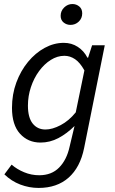

<svg xmlns="http://www.w3.org/2000/svg" viewBox="-20 -710 571 950"><path d="M170.9 219.9Q124.4 219.9 80.3 203.1Q36.2 186.3 1.7 152.7L37.5 104.6Q64.1 127.8 99.7 142.4Q135.2 157.1 174.1 157.1Q235.3 157.1 272.7 118.9Q310.1 80.8 324.2 16.5L348.8 -86.6Q311.1 -49.1 269.1 -26.8Q227 -4.6 180.3 -4.6Q118.7 -4.6 79 -48.3Q39.3 -92 39.3 -176.4Q39.3 -243.4 60.8 -301.6Q82.3 -359.8 118.8 -404Q155.3 -448.2 201.1 -473.1Q246.9 -498 295.7 -498Q334.4 -498 364.9 -478.1Q395.3 -458.3 412.5 -424.7H415.9L435.7 -486H498.4L396.1 22.9Q376.8 118.3 319.3 169.1Q261.7 219.9 170.9 219.9ZM205 -69.2Q239 -69.2 280 -90.8Q321 -112.3 354.8 -154.1L397.6 -361.6Q376 -400.5 351.3 -417.2Q326.6 -433.9 298.6 -433.9Q263.6 -433.9 231.3 -413.5Q198.9 -393.1 173.4 -358.3Q147.8 -323.5 133 -279.1Q118.2 -234.8 118.2 -187.3Q118.2 -128.3 141.7 -98.8Q165.3 -69.2 205 -69.2ZM328.7 -586.8Q309.7 -586.8 294.9 -598.6Q280.1 -610.5 280.1 -631.7Q280.1 -656.3 297.7 -673.2Q315.3 -690.1 338.2 -690.1Q357.6 -690.1 372.2 -678Q386.8 -666 386.8 -643.9Q386.8 -619.4 369.7 -603.1Q352.7 -586.8 328.7 -586.8Z"/></svg>

Font: Source Sans 3
Style: Italic
Weight: 200
Italic angle: -11°
Designer: Paul D. Hunt
Foundry: Adobe
Version: Version 3.046;hotconv 1.0.118;makeotfexe 2.5.65603